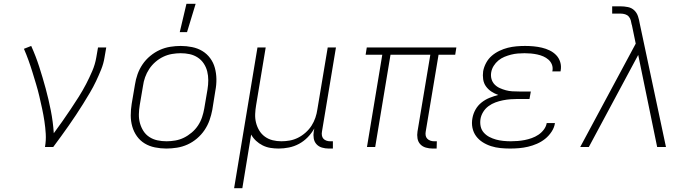

<svg xmlns="http://www.w3.org/2000/svg" viewBox="-20 -768 3640 1003"><path d="M215 0Q221 -35 219 -68.5Q217 -102 212 -135Q207 -168 200 -200.5Q193 -233 185.5 -265Q178 -297 168.5 -328.5Q159 -360 149.5 -391Q140 -422 129 -452.5Q118 -483 105 -513L143 -528Q167 -475 185 -419Q203 -363 218.5 -306Q234 -249 245.5 -190.5Q257 -132 261 -72Q284 -103 306 -134.5Q328 -166 349.5 -198Q371 -230 391.5 -262.5Q412 -295 429.5 -328.5Q447 -362 462 -397Q477 -432 483 -468L492 -520H535L526 -468Q521 -436 508.5 -405Q496 -374 481.5 -343.5Q467 -313 449.5 -283.5Q432 -254 414 -225Q396 -196 377 -167.5Q358 -139 338.5 -111Q319 -83 298.5 -55Q278 -27 258 0Z M849 8Q819 8 789.5 2Q760 -4 736 -18.5Q712 -33 695.5 -56Q679 -79 671 -107Q663 -135 663 -165Q663 -195 668 -226L685 -326Q689 -353 698.5 -380Q708 -407 724.5 -431.5Q741 -456 764.5 -475.5Q788 -495 814.5 -507Q841 -519 869 -523.5Q897 -528 924 -528Q954 -528 983.5 -522Q1013 -516 1037 -501.5Q1061 -487 1078 -464Q1095 -441 1102.5 -413Q1110 -385 1110.5 -355Q1111 -325 1105 -294L1089 -194Q1084 -167 1074.5 -140Q1065 -113 1048.5 -88.5Q1032 -64 1009 -44.5Q986 -25 959.5 -13Q933 -1 904.5 3.5Q876 8 849 8ZM850 -30Q872 -30 895.5 -34Q919 -38 940.5 -48.5Q962 -59 981.5 -75.5Q1001 -92 1014.5 -112.5Q1028 -133 1035.5 -155.5Q1043 -178 1047 -201L1064 -301Q1068 -325 1068 -349Q1068 -373 1062.5 -395Q1057 -417 1044.5 -436Q1032 -455 1013 -467.5Q994 -480 971.5 -485Q949 -490 924 -490Q902 -490 878.5 -486Q855 -482 833 -471.5Q811 -461 792 -444.5Q773 -428 759.5 -407.5Q746 -387 738 -364.5Q730 -342 727 -319L710 -219Q706 -195 705.5 -171Q705 -147 711 -125Q717 -103 729 -84Q741 -65 760 -52.5Q779 -40 802 -35Q825 -30 850 -30ZM919 -600 954 -748H1002L957 -600Z M1203 215 1325 -520H1368L1318 -219Q1314 -196 1313 -172.5Q1312 -149 1317.5 -127Q1323 -105 1334.5 -86Q1346 -67 1364 -54Q1382 -41 1404 -35.5Q1426 -30 1450 -30Q1472 -30 1494 -34Q1516 -38 1537 -48.5Q1558 -59 1576.5 -75.5Q1595 -92 1607.5 -111.5Q1620 -131 1627.5 -153Q1635 -175 1638 -197L1692 -520H1735L1662 -81Q1660 -71 1661.5 -61Q1663 -51 1669 -44Q1675 -37 1684.5 -33.5Q1694 -30 1704 -30H1719V8H1697Q1679 8 1662 3Q1645 -2 1633.5 -14.5Q1622 -27 1619 -45Q1616 -63 1619 -81L1622 -97Q1608 -72 1587.5 -51Q1567 -30 1542 -16.5Q1517 -3 1489.5 2.5Q1462 8 1436 8Q1413 8 1392 4.5Q1371 1 1352 -8.5Q1333 -18 1317.5 -32.5Q1302 -47 1292 -65L1246 215Z M2261 8H2240Q2222 8 2204.5 3Q2187 -2 2175.5 -14.5Q2164 -27 2161 -45Q2158 -63 2161 -81L2228 -482H2020L1940 0H1897L1977 -482H1890L1896 -520H2364L2358 -482H2271L2204 -81Q2202 -71 2203.5 -61Q2205 -51 2211.5 -44Q2218 -37 2227.5 -33.5Q2237 -30 2247 -30H2262Z M2645 8Q2619 8 2594 5.5Q2569 3 2545.5 -4.5Q2522 -12 2501.5 -25Q2481 -38 2467 -57Q2453 -76 2448 -100.5Q2443 -125 2448 -151Q2452 -174 2464 -195.5Q2476 -217 2495.5 -232.5Q2515 -248 2537.5 -257Q2560 -266 2583 -272Q2563 -279 2546.5 -290Q2530 -301 2518.5 -317Q2507 -333 2504 -354Q2501 -375 2504 -396Q2508 -418 2519.5 -439.5Q2531 -461 2549 -476.5Q2567 -492 2589 -502.5Q2611 -513 2633 -518.5Q2655 -524 2678 -526Q2701 -528 2723 -528Q2745 -528 2767 -526Q2789 -524 2810.5 -519Q2832 -514 2851.5 -504.5Q2871 -495 2885.5 -480Q2900 -465 2906.5 -444Q2913 -423 2909 -400L2908 -395H2865L2866 -398Q2869 -416 2863 -431Q2857 -446 2845 -456.5Q2833 -467 2818 -473.5Q2803 -480 2786.5 -483.5Q2770 -487 2753.5 -488.5Q2737 -490 2720 -490Q2703 -490 2685 -488.5Q2667 -487 2649.5 -482.5Q2632 -478 2615 -471Q2598 -464 2583.5 -452Q2569 -440 2559 -424Q2549 -408 2546 -390Q2543 -372 2547.5 -355.5Q2552 -339 2563.5 -327Q2575 -315 2590.5 -308Q2606 -301 2622.5 -296.5Q2639 -292 2656.5 -291Q2674 -290 2692 -290H2753L2746 -251H2685Q2666 -251 2646.5 -249.5Q2627 -248 2607 -244Q2587 -240 2568 -233Q2549 -226 2532 -213.5Q2515 -201 2504 -183Q2493 -165 2490 -146Q2487 -126 2491 -107.5Q2495 -89 2507.5 -75Q2520 -61 2536.5 -52.5Q2553 -44 2571 -39Q2589 -34 2609 -32Q2629 -30 2648 -30Q2667 -30 2685 -31.5Q2703 -33 2721 -36.5Q2739 -40 2757.5 -46.5Q2776 -53 2792.5 -64Q2809 -75 2821 -91Q2833 -107 2836 -125H2879Q2876 -102 2861.5 -80Q2847 -58 2827.5 -42.5Q2808 -27 2785 -17Q2762 -7 2738.5 -1.5Q2715 4 2691.5 6Q2668 8 2645 8Z M3011 0 3301 -540 3281 -637V-638L3280 -639Q3278 -651 3275 -662Q3272 -673 3264.5 -681.5Q3257 -690 3245.5 -693.5Q3234 -697 3221 -697H3178V-735H3221Q3241 -735 3260.5 -731Q3280 -727 3293.5 -714Q3307 -701 3313 -682.5Q3319 -664 3322 -645L3459 0H3413L3314 -481L3056 0Z"/></svg>

Font: Iosevka Aile XLt Obl
Style: Regular
Weight: 200
Italic angle: -9°
Designer: Belleve Invis
Foundry: Belleve Invis
Version: Version 31.1.0; ttfautohint (v1.8.4)